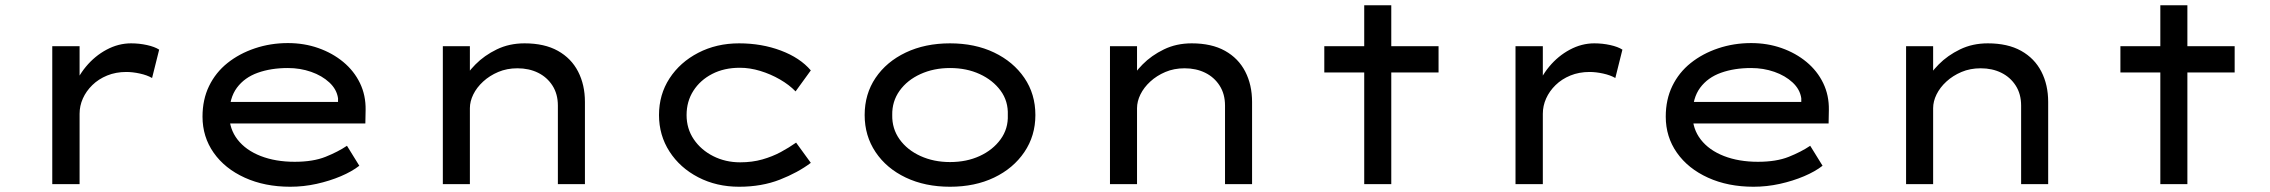

<svg xmlns="http://www.w3.org/2000/svg" viewBox="-20 -701 8642 731"><path d="M179 0V-525H283V-341L258 -357Q273 -406 307 -447Q341 -488 386 -512Q431 -536 479 -536Q510 -536 539.5 -529.5Q569 -523 586 -512L559 -404Q540 -415 512.5 -421Q485 -427 461 -427Q421 -427 388 -413.5Q355 -400 331.5 -377Q308 -354 295.5 -326Q283 -298 283 -268V0Z M1085 10Q988 10 912 -24.5Q836 -59 793.5 -119.5Q751 -180 751 -257Q751 -322 776 -373.5Q801 -425 846 -461Q891 -497 950.5 -517Q1010 -537 1076 -537Q1138 -537 1192 -518Q1246 -499 1287 -465Q1328 -431 1350.5 -384.5Q1373 -338 1372 -282L1371 -231H841L818 -313H1282L1267 -303V-327Q1262 -361 1234 -387Q1206 -413 1164.5 -427.5Q1123 -442 1076 -442Q1012 -442 961.5 -424Q911 -406 882 -367Q853 -328 853 -264Q853 -210 884.5 -169.5Q916 -129 972.5 -107Q1029 -85 1102 -85Q1172 -85 1219.5 -104Q1267 -123 1301 -146L1348 -70Q1320 -48 1277.5 -30Q1235 -12 1185.5 -1Q1136 10 1085 10Z M1666 0V-525H1769V-388L1736 -383Q1756 -421 1790 -455.5Q1824 -490 1871.5 -513Q1919 -536 1977 -536Q2053 -536 2104 -507.5Q2155 -479 2181 -428.5Q2207 -378 2207 -313V0H2104V-299Q2104 -343 2083.5 -375Q2063 -407 2028.5 -424Q1994 -441 1950 -441Q1910 -441 1877 -427Q1844 -413 1819.5 -390.5Q1795 -368 1782 -341.5Q1769 -315 1769 -289V0H1718Q1695 0 1682 0Q1669 0 1666 0Z M2794 10Q2708 10 2638.5 -26Q2569 -62 2529 -124Q2489 -186 2489 -263Q2489 -341 2529 -402.5Q2569 -464 2638.5 -500Q2708 -536 2794 -536Q2880 -536 2953 -508.5Q3026 -481 3067 -433L3009 -353Q2985 -378 2949.5 -398.5Q2914 -419 2874.5 -431Q2835 -443 2797 -443Q2737 -443 2691.5 -419.5Q2646 -396 2620 -355.5Q2594 -315 2594 -263Q2594 -211 2621.5 -170.5Q2649 -130 2695.5 -106.5Q2742 -83 2798 -83Q2844 -83 2882.5 -94Q2921 -105 2952.5 -122Q2984 -139 3011 -158L3067 -81Q3018 -44 2949 -17Q2880 10 2794 10Z M3597 10Q3502 10 3428.5 -25Q3355 -60 3313.5 -122Q3272 -184 3272 -263Q3272 -343 3313.5 -404.5Q3355 -466 3428.5 -501Q3502 -536 3597 -536Q3692 -536 3765 -501Q3838 -466 3880 -404.5Q3922 -343 3922 -263Q3922 -184 3880 -122Q3838 -60 3765 -25Q3692 10 3597 10ZM3597 -84Q3660 -84 3710 -107Q3760 -130 3789.5 -170.5Q3819 -211 3817 -263Q3819 -316 3789.5 -356Q3760 -396 3710 -419Q3660 -442 3597 -442Q3535 -442 3484.5 -419Q3434 -396 3405 -355.5Q3376 -315 3377 -263Q3376 -211 3405 -170.5Q3434 -130 3484.5 -107Q3535 -84 3597 -84Z M4206 0V-525H4309V-388L4276 -383Q4296 -421 4330 -455.5Q4364 -490 4411.5 -513Q4459 -536 4517 -536Q4593 -536 4644 -507.5Q4695 -479 4721 -428.5Q4747 -378 4747 -313V0H4644V-299Q4644 -343 4623.5 -375Q4603 -407 4568.5 -424Q4534 -441 4490 -441Q4450 -441 4417 -427Q4384 -413 4359.5 -390.5Q4335 -368 4322 -341.5Q4309 -315 4309 -289V0H4258Q4235 0 4222 0Q4209 0 4206 0Z M5174 0V-681H5277V0ZM5022 -425V-525H5457V-425Z M5750 0V-525H5854V-341L5829 -357Q5844 -406 5878 -447Q5912 -488 5957 -512Q6002 -536 6050 -536Q6081 -536 6110.5 -529.5Q6140 -523 6157 -512L6130 -404Q6111 -415 6083.5 -421Q6056 -427 6032 -427Q5992 -427 5959 -413.5Q5926 -400 5902.5 -377Q5879 -354 5866.5 -326Q5854 -298 5854 -268V0Z M6656 10Q6559 10 6483 -24.5Q6407 -59 6364.5 -119.5Q6322 -180 6322 -257Q6322 -322 6347 -373.5Q6372 -425 6417 -461Q6462 -497 6521.5 -517Q6581 -537 6647 -537Q6709 -537 6763 -518Q6817 -499 6858 -465Q6899 -431 6921.5 -384.5Q6944 -338 6943 -282L6942 -231H6412L6389 -313H6853L6838 -303V-327Q6833 -361 6805 -387Q6777 -413 6735.5 -427.5Q6694 -442 6647 -442Q6583 -442 6532.5 -424Q6482 -406 6453 -367Q6424 -328 6424 -264Q6424 -210 6455.5 -169.5Q6487 -129 6543.5 -107Q6600 -85 6673 -85Q6743 -85 6790.5 -104Q6838 -123 6872 -146L6919 -70Q6891 -48 6848.5 -30Q6806 -12 6756.5 -1Q6707 10 6656 10Z M7237 0V-525H7340V-388L7307 -383Q7327 -421 7361 -455.5Q7395 -490 7442.5 -513Q7490 -536 7548 -536Q7624 -536 7675 -507.5Q7726 -479 7752 -428.5Q7778 -378 7778 -313V0H7675V-299Q7675 -343 7654.5 -375Q7634 -407 7599.5 -424Q7565 -441 7521 -441Q7481 -441 7448 -427Q7415 -413 7390.5 -390.5Q7366 -368 7353 -341.5Q7340 -315 7340 -289V0H7289Q7266 0 7253 0Q7240 0 7237 0Z M8205 0V-681H8308V0ZM8053 -425V-525H8488V-425Z"/></svg>

Font: Lexend Peta
Style: Regular
Weight: 400
Designer: Bonnie Shaver-Troup, Thomas Jockin
Foundry: Lexend
Version: Version 1.007